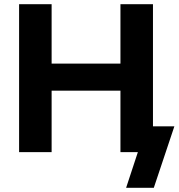

<svg xmlns="http://www.w3.org/2000/svg" viewBox="-20 -725 851 915"><path d="M71 0V-705H226V-422H554V-705H709V-123H811L713 170H581L637 0H554V-293H226V0Z"/></svg>

Font: Nunito Sans ExtraBold
Style: Regular
Weight: 800
Designer: Vernon Adams
Foundry: Vernon Adams
Version: Version 3.101; ttfautohint (v1.8.4.7-5d5b);gftools[0.9.27]